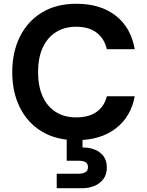

<svg xmlns="http://www.w3.org/2000/svg" viewBox="-20 -732 780 1019"><path d="M385 12Q279 12 203 -33.5Q127 -79 86 -160.5Q45 -242 45 -349Q45 -456 86 -538Q127 -620 203 -666Q279 -712 385 -712Q513 -712 594 -649Q675 -586 695 -471H547Q534 -527 493 -558.5Q452 -590 384 -590Q321 -590 275.5 -560.5Q230 -531 206 -477.5Q182 -424 182 -349Q182 -275 206 -221Q230 -167 275.5 -138Q321 -109 384 -109Q452 -109 493 -138.5Q534 -168 547 -221H695Q675 -112 594 -50Q513 12 385 12ZM281 267V190H396Q421 190 434 181.5Q447 173 447 155Q447 137 434 129Q421 121 396 121H334V-4H418V51Q451 50 480.5 61Q510 72 528.5 95.5Q547 119 547 157Q547 194 528.5 218.5Q510 243 480.5 255Q451 267 416 267Z"/></svg>

Font: DM Sans 24pt
Style: Bold
Weight: 700
Designer: Colophon Foundry, Jonny Pinhorn
Foundry: Colophon Foundry
Version: Version 4.004;gftools[0.9.30]